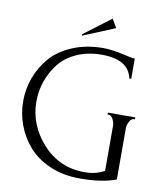

<svg xmlns="http://www.w3.org/2000/svg" viewBox="-91 -901 839 985"><g transform="rotate(10 328.5 -408.5)"><path d="M475 -338V-348H618V-338H613Q599 -338 589.5 -320Q580 -302 580 -286V-18Q507 10 392 10Q305 10 235.5 -20Q166 -50 123.5 -99Q81 -148 59 -207.5Q37 -267 37 -331Q37 -395 59 -454.5Q81 -514 123.5 -562.5Q166 -611 237 -640.5Q308 -670 397 -670Q440 -670 515 -653Q549 -645 554 -645H563V-539H553Q534 -635 393 -635Q321 -635 263.5 -609Q206 -583 172.5 -540Q139 -497 121.5 -446Q104 -395 104 -341Q104 -219 191 -122.5Q278 -26 410 -26Q469 -26 513 -51V-286Q513 -303 503.5 -320.5Q494 -338 480 -338ZM277 -714 274 -720 416 -827 442 -782Z"/></g></svg>

Font: Forum
Style: Regular
Weight: 400
Designer: Denis Masharov
Foundry: Denis Masharov
Version: Version 1.000